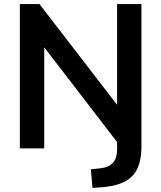

<svg xmlns="http://www.w3.org/2000/svg" viewBox="-20 -725 788 938"><path d="M432 193 424 102 472 97Q552 88 552 7V-31L196 -494V0H77V-705H173L552 -213V-705H671V-9Q671 89 626 135.5Q581 182 476 190Z"/></svg>

Font: Nunito Sans
Style: Bold
Weight: 700
Designer: Vernon Adams
Foundry: Vernon Adams
Version: Version 3.101; ttfautohint (v1.8.4.7-5d5b);gftools[0.9.27]